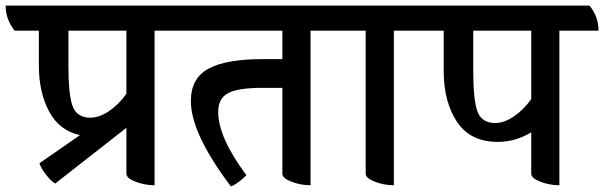

<svg xmlns="http://www.w3.org/2000/svg" viewBox="-62 -638 2146 682"><path d="M627 -529H487V20Q452 20 419.5 7.5Q387 -5 387 -21V-184L134 14Q120 6 102 -17Q84 -40 78 -58L222 -158Q149 -174 112.5 -242Q76 -310 76 -406V-529H-10Q-42 -569 -42 -618H595Q627 -577 627 -529ZM387 -529H181V-407Q181 -299 196.5 -259.5Q212 -220 259 -220Q291 -220 325.5 -243.5Q360 -267 387 -305Z M1180 -529H1041V20Q1006 20 973.5 7.5Q941 -5 941 -21V-326H870Q783 -326 748 -307Q713 -288 713 -241Q713 -150 813 -16Q804 -5 785.5 8.5Q767 22 758 24Q616 -164 616 -279Q616 -360 678.5 -394Q741 -428 870 -428H941V-529H575Q543 -569 543 -618H1149Q1180 -578 1180 -529Z M1476 -529H1337V20Q1302 20 1269.5 7.5Q1237 -5 1237 -21V-529H1129Q1097 -569 1097 -618H1444Q1476 -579 1476 -529Z M2064 -529H1925V20Q1890 20 1857.5 7.5Q1825 -5 1825 -21V-168Q1769 -134 1706 -134Q1609 -134 1561.5 -205Q1514 -276 1514 -387V-529H1424Q1392 -569 1392 -618H2032Q2064 -579 2064 -529ZM1825 -529H1619V-388Q1619 -280 1634.5 -240.5Q1650 -201 1697 -201Q1729 -201 1763.5 -224.5Q1798 -248 1825 -286Z"/></svg>

Font: Karma SemiBold
Style: Regular
Weight: 600
Designer: Joana Correia
Foundry: Indian Type Foundry
Version: Version 1.202;PS 1.0;hotconv 1.0.78;makeotf.lib2.5.61930; tt